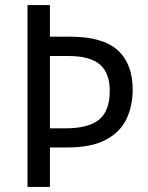

<svg xmlns="http://www.w3.org/2000/svg" viewBox="-20 -734 583 754"><path d="M501 -382Q501 -318 476.5 -266.5Q452 -215 395.5 -185Q339 -155 245 -155H176V0H88V-714H176V-590H254Q384 -590 442.5 -536.5Q501 -483 501 -382ZM236 -230Q328 -230 369.5 -264.5Q411 -299 411 -377Q411 -447 372.5 -480.5Q334 -514 249 -514H176V-230Z"/></svg>

Font: Noto Sans Sinhala SemiCondensed
Style: Regular
Weight: 400
Width: 4
Designer: Jelle Bosma - Monotype Design Team
Foundry: Monotype Imaging Inc.
Version: Version 2.006; ttfautohint (v1.8.4.7-5d5b)